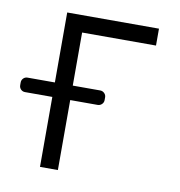

<svg xmlns="http://www.w3.org/2000/svg" viewBox="-101 -607 625 668"><g transform="rotate(10 211.5 -272.5)"><path d="M407.7 -545.5V-485.8H146.7V-298.3H243.6Q252.1 -298.3 258.3 -292.3Q264.6 -286.2 264.6 -277.7V-268.1Q264.6 -259.2 258.3 -253.2Q252.1 -247.2 243.6 -247.2H146.7V0H83.5V-247.2H-13.1Q-21.7 -247.2 -27.7 -253.2Q-33.7 -259.2 -33.7 -268.1V-277.7Q-33.7 -286.2 -27.7 -292.3Q-21.7 -298.3 -13.1 -298.3H83.5V-545.5Z"/></g></svg>

Font: DeltaSans Light
Style: Regular
Weight: 300
Designer: Rasmus Andersson
Foundry: rsms
Version: Version 3.012